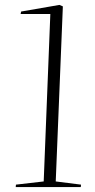

<svg xmlns="http://www.w3.org/2000/svg" viewBox="-20 -762 385 782"><path d="M185 -705H64L66 -715L222 -742L236 -736L207 -23L310 -10L309 0H44L45 -10L158 -23Z"/></svg>

Font: Display Extralight
Style: Italic
Weight: 200
Italic angle: -2°
Designer: Latin by Veronika Burian and Jose Scaglione. Greek by Irene Vlachou. Cyrillic by Vera Evstafieva
Foundry: TypeTogether
Version: Version 3.002